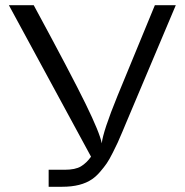

<svg xmlns="http://www.w3.org/2000/svg" viewBox="-20 -714 707 734"><path d="M14 -694H109Q253 -428 307.5 -316.5Q362 -205 369 -166Q374 -212 429 -347L572 -694H652L462 -244Q461 -241 448 -210.5Q435 -180 430 -169Q425 -158 411.5 -131Q398 -104 388 -89.5Q378 -75 363 -57.5Q348 -40 332 -29Q290 0 218 0H166V-65H227Q268 -65 289.5 -78Q311 -91 328 -115Z"/></svg>

Font: CMU Sans Serif
Style: Medium
Weight: 500
Version: Version 0.7.0